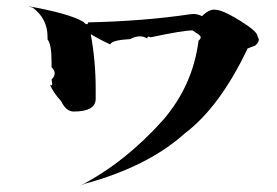

<svg xmlns="http://www.w3.org/2000/svg" viewBox="-20 -642 890 618"><path d="M238 -44Q384 -120 506 -257Q601 -368 619 -511Q626 -517 626 -522Q626 -526 618.5 -531.5Q611 -537 600 -544H596Q570 -544 465 -522Q461 -524 458 -524Q454 -524 454 -519V-518Q443 -525 430 -525Q415 -525 399 -516Q339 -513 335 -499Q304 -513 272 -532Q288 -447 288 -355V-324Q288 -283 217 -283Q193 -283 177 -316Q150 -346 140 -371Q143 -367 145 -367Q148 -367 148 -373L146 -386Q156 -396 156 -406Q156 -416 146 -426V-442Q146 -500 133 -515V-524Q133 -581 86 -617L71 -622Q201 -599 248 -572Q255 -564 259 -564Q263 -564 264 -570Q444 -574 591 -596L602 -597Q617 -597 630 -590Q651 -611 670 -611L679 -610Q704 -606 756.5 -573Q809 -540 809 -525V-524Q813 -519 813 -514Q813 -505 801 -495Q775 -486 775 -484H776Q687 -297 574 -212Q455 -105 251 -50Z"/></svg>

Font: Xiangcui Kesong Xiangcui Kesong
Style: Regular
Weight: 400
Version: Version 1.501;March 28, 2024;FontCreator 14.0.0.2814 64-bit